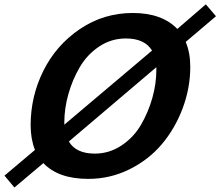

<svg xmlns="http://www.w3.org/2000/svg" viewBox="-75 -795 996 868"><path d="M901.4 -721.7 855.5 -775.4 726.6 -664.1C680.3 -712.2 613.3 -736.3 525.4 -736.3C437.5 -736.3 357.7 -712.1 286.1 -663.6C214.5 -615.1 159.5 -552.2 121.1 -475.1C82.7 -397.9 63.5 -315.8 63.5 -228.5C63.5 -187.5 70 -150.4 83 -117.2L-54.7 -1L-9.8 52.7L121.1 -57.6C166 -10.1 233.7 13.7 324.2 13.7C390 13.7 451.8 -0.7 509.8 -29.3C567.7 -57.9 616.5 -95.7 656.2 -142.6C696 -189.5 727.4 -243.5 750.5 -304.7C773.6 -365.9 785.2 -428.7 785.2 -493.2C785.2 -535.5 778.3 -572.9 764.6 -605.5ZM612.3 -566.4 215.8 -231.4V-242.2C215.8 -283.2 221.8 -325.4 233.9 -368.7C245.9 -411.9 263 -452.6 285.2 -490.7C307.3 -528.8 336.6 -560.1 373 -584.5C409.5 -608.9 449.9 -621.1 494.1 -621.1C550.8 -621.1 590.2 -602.9 612.3 -566.4ZM631.8 -478.5C631.8 -437.5 625.8 -395.5 613.8 -352.5C601.7 -309.6 584.6 -269 562.5 -231C540.4 -192.9 510.9 -161.6 474.1 -137.2C437.3 -112.8 397.1 -100.6 353.5 -100.6C296.9 -100.6 257.8 -118.8 236.3 -155.3L631.8 -491.2Z"/></svg>

Font: FreeUniversal
Style: BoldItalic
Weight: 700
Italic angle: -11°
Version: Version 1.001